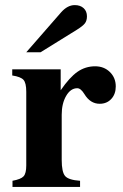

<svg xmlns="http://www.w3.org/2000/svg" viewBox="-20 -733 484 753"><path d="M83 -528 220 -685Q245 -713 273 -713Q295 -713 308 -701Q321 -689 321 -669Q321 -652 313 -641.5Q305 -631 281 -616L139 -528ZM218 -461V-379Q253 -430 284 -451.5Q315 -473 353 -473Q388 -473 411 -450.5Q434 -428 434 -394Q434 -364 416.5 -345Q399 -326 371 -326Q334 -326 311 -364Q297 -387 283 -387Q257 -387 239.5 -357Q222 -327 222 -283V-106Q222 -58 235.5 -42.5Q249 -27 294 -24V0H29V-24Q62 -30 72.5 -41.5Q83 -53 83 -84V-373Q83 -408 72 -420Q61 -432 28 -437V-461Z"/></svg>

Font: STIX
Style: Bold
Weight: 700
Designer: MicroPress Inc., with final additions and corrections provided by Coen Hoffman, Elsevier (retired)
Version: Version 1.1.1